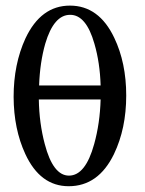

<svg xmlns="http://www.w3.org/2000/svg" viewBox="-20 -641 515 681"><path d="M427.7 -302.2Q427.7 -185.1 384.3 -94.7Q329.1 19.5 223.6 19.5Q122.6 19.5 69.8 -94.7Q28.8 -183.1 28.3 -297.4Q28.3 -413.6 70.3 -504.9Q125 -621.1 228 -621.1Q331.1 -621.1 385.3 -506.8Q427.7 -418 427.7 -302.2ZM336.9 -337.9Q334.5 -418.5 314.9 -485.8Q285.6 -588.9 228.5 -588.4Q170.9 -588.4 140.6 -486.3Q121.6 -419.9 118.7 -337.9ZM336.9 -288.1H117.7Q119.1 -204.1 138.7 -130.4Q168 -18.1 224.6 -18.1Q283.2 -18.1 314 -129.9Q334.5 -203.6 336.9 -288.1Z"/></svg>

Font: Accordance
Style: Regular
Weight: 400
Version: Version 1.1 (build May 11, 2018) Miklal Software Solutions, 